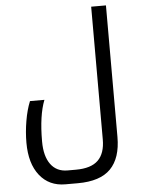

<svg xmlns="http://www.w3.org/2000/svg" viewBox="-64 -810 815 1099"><g transform="rotate(-5 343.5 -260.0)"><path d="M266.1 240.2Q173.3 240.2 119.1 171.9Q64.9 103.5 64.9 -16.1Q64.9 -77.6 75.7 -140.9Q86.4 -204.1 106 -252H189Q154.8 -165.5 154.8 -16.1Q154.8 69.3 189 115.7Q223.1 162.1 285.2 162.1H334Q420.9 162.1 461.4 122.6Q502 83 502 2.9V-759.8H586.9V-3.9Q586.9 117.2 526.9 178.7Q466.8 240.2 337.9 240.2Z"/></g></svg>

Font: DroidArabicKufi
Style: Regular
Weight: 400
Designer: Pascal Zoghbi
Foundry: Ascender Corporation
Version: Version 1.00; ttfautohint (v1.4.1)